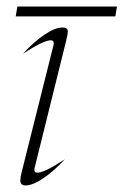

<svg xmlns="http://www.w3.org/2000/svg" viewBox="-20 -560 377 586"><path d="M42 -9Q42 -19 46 -34L143 -421Q144 -424 144 -429Q144 -437 135 -437Q113 -437 50 -396Q83 -432 115.5 -454Q148 -476 170 -476Q179 -476 183 -473Q187 -470 187 -463Q187 -456 182 -436L86 -49Q85 -46 85 -41Q85 -33 94 -33Q116 -33 178 -74Q146 -39 113 -16.5Q80 6 58 6Q42 6 42 -9ZM33 -540H337L332 -510H28Z"/></svg>

Font: Srisakdi
Style: Regular
Weight: 400
Designer: Cadson Demak Co.,Ltd.
Foundry: Cadson Demak Co.,Ltd.
Version: Version 1.000